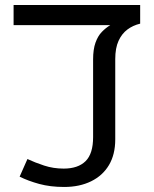

<svg xmlns="http://www.w3.org/2000/svg" viewBox="-20 -735 612 763"><path d="M235 8Q180 8 136 -4Q92 -16 58 -33L89 -103Q119 -89 155.5 -77Q192 -65 233 -65Q290 -65 320 -94.5Q350 -124 350 -190V-499Q350 -539 359.5 -565.5Q369 -592 384.5 -608Q400 -624 418 -635H34V-715H537V-641Q508 -634 486 -617.5Q464 -601 451 -572.5Q438 -544 438 -500V-181Q438 -121 413 -79Q388 -37 342 -14.5Q296 8 235 8Z"/></svg>

Font: telugu25
Style: Book
Weight: 400
Designer: Jelle Bosma - Monotype Design Team
Foundry: Monotype Imaging Inc.
Version: Version 2.003